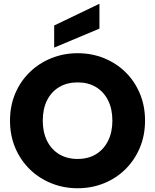

<svg xmlns="http://www.w3.org/2000/svg" viewBox="-20 -996 826 1023"><path d="M393.6 7Q319.5 7 254 -19.3Q188.4 -45.5 138.9 -93.8Q89.4 -142.1 61.3 -208.1Q33.3 -274.2 33.3 -353.2Q33.3 -432.3 61.3 -498.1Q89.4 -563.9 138.9 -611.9Q188.4 -659.9 254 -686.2Q319.5 -712.5 393.6 -712.5Q468.6 -712.5 533.9 -686.2Q599.2 -659.9 648.3 -611.9Q697.3 -563.9 725 -498.1Q752.8 -432.3 752.8 -353.2Q752.8 -274.2 724.8 -208.1Q696.8 -142.1 647.7 -93.8Q598.7 -45.5 533.4 -19.3Q468.1 7 393.6 7ZM393.6 -149.1Q449.9 -149.1 491.3 -174.2Q532.6 -199.4 555.7 -245.5Q578.8 -291.6 578.8 -353.2Q578.8 -415.8 555.7 -461.5Q532.6 -507.1 491.3 -532.1Q449.9 -557 393.6 -557Q337.3 -557 295.4 -532.1Q253.6 -507.1 230.7 -461.5Q207.9 -415.8 207.9 -353.2Q207.9 -291.6 230.7 -245.5Q253.6 -199.4 295.4 -174.2Q337.3 -149.1 393.6 -149.1ZM268.7 -860.2 509.8 -975.9V-843.5L268.7 -742.4Z"/></svg>

Font: Poppins Variable
Style: Regular
Weight: 100
Designer: Jonny Pinhorn
Foundry: Indian Type Foundry
Version: Version 6.000